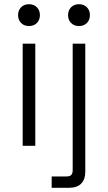

<svg xmlns="http://www.w3.org/2000/svg" viewBox="-20 -694 514 914"><path d="M88 0V-486H148V0ZM118 -570Q95 -570 80.5 -584.5Q66 -599 66 -622Q66 -645 80.5 -659.5Q95 -674 118 -674Q141 -674 155.5 -659.5Q170 -645 170 -622Q170 -599 155.5 -584.5Q141 -570 118 -570ZM226 200V146H296Q313 146 319.5 138.5Q326 131 326 116V-486H386V124Q386 160 366.5 180Q347 200 308 200ZM356 -570Q333 -570 318.5 -584.5Q304 -599 304 -622Q304 -645 318.5 -659.5Q333 -674 356 -674Q379 -674 393.5 -659.5Q408 -645 408 -622Q408 -599 393.5 -584.5Q379 -570 356 -570Z"/></svg>

Font: Space Grotesk Light
Style: Regular
Weight: 300
Designer: Florian Karsten
Foundry: Florian Karsten
Version: Version 2.000